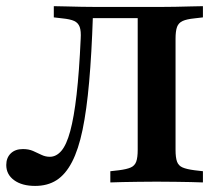

<svg xmlns="http://www.w3.org/2000/svg" viewBox="-34 -591 716 622"><path d="M412.1 -201.6V-539.5L420.2 -532.3H259.7L266.9 -537.9Q262.9 -416.9 254.8 -325.8Q246.8 -234.7 233.5 -170.6Q220.2 -106.5 199.2 -66.1Q178.2 -25.8 149.2 -7.3Q120.2 11.3 79.8 11.3Q37.1 11.3 11.7 -7.3Q-13.7 -25.8 -13.7 -56.5Q-13.7 -79.8 0.8 -94Q15.3 -108.1 40.3 -108.1Q58.9 -108.1 73 -102Q87.1 -96 100 -89.5Q112.9 -83.1 127.4 -83.1Q148.4 -83.1 164.9 -102.4Q181.5 -121.8 193.5 -166.1Q205.6 -210.5 214.1 -284.3Q222.6 -358.1 227.4 -465.3Q229 -490.3 224.2 -503.6Q219.4 -516.9 206.5 -523Q193.5 -529 167.7 -531.5L140.3 -534.7V-571Q156.5 -571 180.2 -570.2Q204 -569.4 230.2 -569Q256.5 -568.5 279.8 -568.5H289.5H474.2H483.9Q508.1 -568.5 533.9 -569Q559.7 -569.4 583.5 -570.2Q607.3 -571 623.4 -571V-534.7L596 -531.5Q571 -529 557.7 -523Q544.4 -516.9 539.5 -503.6Q534.7 -490.3 534.7 -465.3V-201.6ZM462.9 -2.4Q440.3 -2.4 414.1 -2Q387.9 -1.6 364.1 -1.2Q340.3 -0.8 323.4 0V-36.3L351.6 -39.5Q376.6 -42.7 389.5 -48.4Q402.4 -54 407.3 -67.3Q412.1 -80.6 412.1 -105.6V-201.6H534.7V-105.6Q534.7 -80.6 539.5 -67.3Q544.4 -54 557.7 -48.4Q571 -42.7 596 -39.5L623.4 -36.3V0Q607.3 -0.8 583.5 -1.2Q559.7 -1.6 533.9 -2Q508.1 -2.4 483.9 -2.4H474.2Z"/></svg>

Font: Playfair 9pt
Style: Bold
Weight: 700
Designer: Claus Eggers Sørensen
Foundry: Claus Eggers Sørensen
Version: Version 2.203